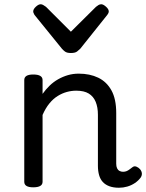

<svg xmlns="http://www.w3.org/2000/svg" viewBox="-20 -865 687 902"><path d="M539 17Q513 17 494 10Q475 3 463 -10Q451 -23 445.5 -42.5Q440 -62 440 -86V-326Q440 -361 429.5 -386.5Q419 -412 397 -425.5Q375 -439 338 -439Q316 -439 294 -433Q272 -427 251 -414Q230 -401 212 -379Q194 -357 180 -325V-11Q180 2 169 8.5Q158 15 136 15Q115 15 104.5 8.5Q94 2 94 -11V-489Q94 -502 104.5 -508.5Q115 -515 136 -515Q158 -515 169 -508.5Q180 -502 180 -489V-424Q195 -445 213 -462.5Q231 -480 253 -492.5Q275 -505 299 -512Q323 -519 350 -519Q402 -519 441.5 -500Q481 -481 503.5 -440.5Q526 -400 526 -334V-96Q526 -83 530 -74.5Q534 -66 541.5 -62Q549 -58 558 -58Q567 -58 574.5 -61Q582 -64 589 -69.5Q596 -75 603 -80Q611 -86 621 -82Q631 -78 638 -70Q646 -60 646.5 -50Q647 -40 641 -31Q630 -16 613.5 -5Q597 6 578 11.5Q559 17 539 17ZM456 -845Q465 -845 478 -833.5Q491 -822 491 -811Q491 -809 490 -805.5Q489 -802 484 -795L357 -636Q351 -630 342 -623Q333 -616 313 -616Q294 -616 285 -623Q276 -630 271 -636L142 -795Q138 -802 137 -805.5Q136 -809 136 -811Q136 -822 148.5 -833.5Q161 -845 171 -845Q177 -845 183 -841.5Q189 -838 196 -833L313 -716L431 -833Q437 -838 443 -841.5Q449 -845 456 -845Z"/></svg>

Font: Playwrite PT
Style: Regular
Weight: 400
Designer: Veronika Burian, José Scaglione
Foundry: TypeTogether
Version: Version 1.002